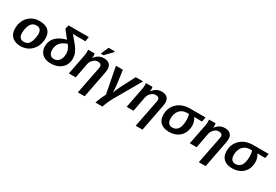

<svg xmlns="http://www.w3.org/2000/svg" viewBox="70 -1942 4830 3357"><g transform="rotate(30 2484.5 -264.0)"><path d="M579 -333Q581 -182 490.5 -85Q400 12 261 10Q155 10 93 -47.5Q31 -105 31 -205Q28 -351 116.5 -445.5Q205 -540 344 -538Q458 -538 518.5 -485Q579 -432 579 -333ZM435 -323Q435 -444 333 -444Q278 -444 245 -414Q213 -386 193 -325Q175 -266 175 -210Q175 -84 276 -84Q353 -81 390 -143.5Q427 -206 435 -323Z M883 -86Q949 -86 988.5 -137Q1028 -188 1028 -272Q1028 -363 962 -439Q903 -417 872 -395.5Q841 -374 819 -345Q779 -289 779 -210Q779 -154 807 -120Q835 -86 883 -86ZM1209 -632H1028L991 -634Q970 -634 954 -636L1080 -484Q1130 -417 1150.5 -366Q1171 -315 1171 -262Q1171 -137 1089 -64Q1007 9 871 9Q765 9 701 -49Q638 -108 638 -203Q638 -421 916 -495L796 -647L813 -725H1223Z M1790 -399Q1790 -384 1786 -360Q1783 -332 1780 -319L1678 208H1541L1639 -291Q1652 -349 1652 -371Q1652 -434 1577 -434Q1527 -434 1486 -394Q1443 -353 1433 -296L1377 0H1239L1320 -416Q1326 -449 1326 -479Q1326 -502 1324 -528H1455Q1460 -508 1460 -483Q1460 -453 1456 -438H1458Q1530 -538 1640 -538Q1714 -538 1752 -502Q1790 -466 1790 -399ZM1604 -578H1553L1555 -594L1617 -736H1742L1739 -718Z M1986 -5 1885 -528H2025L2063 -248Q2067 -224 2070 -166Q2073 -114 2073 -92Q2089 -144 2125 -218L2284 -528H2433L2143 -26Q2078 85 2037 208H1895Q1934 97 1986 -5Z M2957 -399Q2957 -384 2953 -360Q2950 -332 2947 -319L2845 208H2708L2806 -291Q2819 -349 2819 -371Q2819 -434 2744 -434Q2694 -434 2653 -394Q2610 -353 2600 -296L2544 0H2406L2487 -416Q2493 -449 2493 -479Q2493 -502 2491 -528H2622Q2627 -508 2627 -483Q2627 -453 2623 -438H2625Q2697 -538 2807 -538Q2881 -538 2919 -502Q2957 -466 2957 -399Z M3259 10Q3152 10 3091 -45.5Q3030 -101 3030 -201Q3029 -347 3129.5 -440Q3230 -533 3408 -528H3694L3676 -436H3611L3520 -438L3519 -437Q3565 -364 3565 -289Q3565 -153 3483 -71.5Q3401 10 3259 10ZM3274 -84Q3429 -84 3429 -322Q3429 -382 3413 -436H3378Q3277 -436 3224 -371Q3173 -308 3173 -208Q3173 -149 3199 -116.5Q3225 -84 3274 -84Z M4232 -399Q4232 -384 4228 -360Q4225 -332 4222 -319L4120 208H3983L4081 -291Q4094 -349 4094 -371Q4094 -434 4019 -434Q3969 -434 3928 -394Q3885 -353 3875 -296L3819 0H3681L3762 -416Q3768 -449 3768 -479Q3768 -502 3766 -528H3897Q3902 -508 3902 -483Q3902 -453 3898 -438H3900Q3972 -538 4082 -538Q4156 -538 4194 -502Q4232 -466 4232 -399Z M4534 10Q4427 10 4366 -45.5Q4305 -101 4305 -201Q4304 -347 4404.5 -440Q4505 -533 4683 -528H4969L4951 -436H4886L4795 -438L4794 -437Q4840 -364 4840 -289Q4840 -153 4758 -71.5Q4676 10 4534 10ZM4549 -84Q4704 -84 4704 -322Q4704 -382 4688 -436H4653Q4552 -436 4499 -371Q4448 -308 4448 -208Q4448 -149 4474 -116.5Q4500 -84 4549 -84Z"/></g></svg>

Font: Libra Sans
Style: Bold Italic
Weight: 700
Italic angle: -12°
Foundry: Context Ltd
Version: Version 1.002